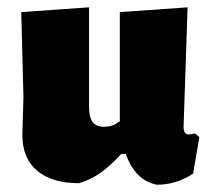

<svg xmlns="http://www.w3.org/2000/svg" viewBox="-20 -494 576 524"><path d="M524 -120 507 -20Q459 11 407 10Q349 -2 323 -74H311Q283 -43 256 -23.5Q229 -4 196 6Q122 6 81.5 -28Q41 -62 41 -126L44 -229L38 -461L223 -474V-203Q223 -173 233 -160.5Q243 -148 264 -148Q277 -148 286.5 -151.5Q296 -155 307 -163V-461L492 -474L481 -148Q481 -137 484.5 -132Q488 -127 495 -127Q502 -127 512 -130Z"/></svg>

Font: Luna Sans Black
Style: Regular
Weight: 900
Designer: Juan Pablo del Peral
Foundry: Huerta Tipografica
Version: Version 2.001; ttfautohint (v1.5)